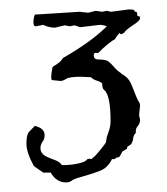

<svg xmlns="http://www.w3.org/2000/svg" viewBox="-20 -633 348 401"><path d="M211.9 -608.4 249 -613.3Q256.8 -613.3 259.8 -612.3Q260.7 -608.4 263.7 -608.4Q266.6 -608.4 266.6 -602.5Q266.6 -598.6 269.5 -599.1Q272.5 -599.6 272.5 -594.7Q272.5 -589.8 257.3 -580.1Q242.2 -570.3 239.3 -564.5L233.4 -561.5Q230.5 -561.5 230.5 -564.5Q226.6 -561.5 224.1 -557.6Q221.7 -553.7 219.7 -550.8Q214.8 -548.8 203.1 -539.1Q191.4 -529.3 188.5 -525.4Q185.5 -521.5 180.7 -522.5Q175.8 -523.4 175.8 -517.6Q175.8 -508.8 185.1 -508.8Q194.3 -508.8 200.7 -507.3Q207 -505.9 216.3 -495.1Q225.6 -484.4 232.4 -480.5Q234.4 -477.5 235.8 -477.5Q237.3 -477.5 244.1 -471.7Q251 -465.8 255.9 -453.1Q260.7 -440.4 264.6 -431.2Q268.6 -421.9 270.5 -419.4Q272.5 -417 272.5 -412.1L270.5 -392.6L272.5 -382.8Q272.5 -375 267.6 -369.6Q262.7 -364.3 263.7 -355.5Q258.8 -350.6 258.3 -344.7Q257.8 -338.9 255.4 -334.5Q252.9 -330.1 249 -328.6Q245.1 -327.1 245.1 -322.3L235.4 -316.4Q231.4 -307.6 228.5 -304.7Q223.6 -304.7 221.2 -302.2Q218.8 -299.8 213.9 -300.8Q205.1 -282.2 188 -275.9Q170.9 -269.5 160.2 -266.6Q149.4 -263.7 141.6 -261.2Q133.8 -258.8 129.4 -255.4Q125 -252 118.2 -252Q97.7 -252 85.9 -272.5H70.3L50.8 -286.1Q35.2 -314.5 35.2 -333Q35.2 -351.6 40.5 -357.4Q45.9 -363.3 52.7 -370.1Q73.2 -365.2 73.2 -350.6Q73.2 -342.8 68.8 -336.9Q64.5 -331.1 64.5 -323.2Q64.5 -310.5 82 -303.7Q88.9 -300.8 96.7 -297.9Q104.5 -294.9 109.4 -288.1Q127.9 -288.1 143.1 -291.5Q158.2 -294.9 160.6 -298.8Q163.1 -302.7 171.9 -300.8Q173.8 -304.7 175.8 -304.7Q177.7 -305.7 189 -319.3Q200.2 -333 201.2 -335.9L203.1 -346.7L208 -361.3Q210.9 -370.1 210.9 -380.9Q210.9 -434.6 197.3 -445.3Q193.4 -448.2 193.4 -459Q188.5 -462.9 181.6 -464.8Q174.8 -466.8 169.9 -471.7L148.4 -472.7Q125 -472.7 118.2 -468.3Q111.3 -463.9 106.4 -463.9L87.9 -465.8L86.9 -471.7Q86.9 -478.5 89.8 -493.2Q95.7 -497.1 101.6 -501Q107.4 -504.9 111.3 -511.7Q170.9 -545.9 203.1 -578.1Q195.3 -581.1 188.5 -581.1L147.5 -576.2L135.7 -580.1L126 -578.1L115.2 -580.1L94.7 -575.2Q82 -575.2 70.3 -581.1L54.7 -578.1Q49.8 -578.1 49.8 -586.4Q49.8 -594.7 52.7 -602.5L146.5 -608.4L164.1 -606.4L179.7 -610.4L193.4 -608.4L203.1 -610.4Z"/></svg>

Font: Mountains of Christmas
Style: Regular
Weight: 400
Designer: Crystal Kluge
Foundry: Font Diner, Inc DBA Tart Workshop
Version: Version 1.003